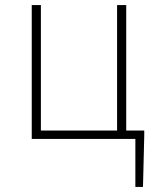

<svg xmlns="http://www.w3.org/2000/svg" viewBox="-20 -547 616 756"><path d="M513 0H105V-527H141V-33H441V-527H477V-33H548V-13L543 189H513Z"/></svg>

Font: Merged Yaku Han JP Thin
Style: Regular
Weight: 250
Designer: Ryoko NISHIZUKA 西塚涼子 (kana, bopomofo & ideographs); Paul D. Hunt (Latin, Greek & Cyrillic); Sandoll Communications 산돌커뮤니
Foundry: Adobe
Version: Version 2.004